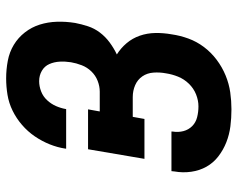

<svg xmlns="http://www.w3.org/2000/svg" viewBox="-96 -688 791 640"><g transform="rotate(-90 300.0 -367.5)"><path d="M256 8Q227 8 199.5 4.5Q172 1 146.5 -9Q121 -19 99.5 -35.5Q78 -52 65 -75Q52 -98 48 -126Q44 -154 49 -182L50 -192H182V-188Q179 -169 183.5 -152Q188 -135 200 -123Q212 -111 229.5 -106.5Q247 -102 266 -102Q286 -102 306 -110Q326 -118 341.5 -134Q357 -150 365 -170Q373 -190 376 -210Q380 -231 378.5 -252Q377 -273 366 -289Q355 -305 336.5 -313Q318 -321 297 -321H231L224 -282H91L123 -470H256L249 -431H315Q333 -431 351 -438Q369 -445 382.5 -459Q396 -473 403 -491Q410 -509 413 -527Q416 -546 415 -564.5Q414 -583 407 -599Q400 -615 384.5 -624Q369 -633 350 -633Q333 -633 316 -626.5Q299 -620 286.5 -606.5Q274 -593 267 -577Q260 -561 257 -544V-543H125V-545Q129 -572 139.5 -598Q150 -624 166 -647.5Q182 -671 204 -690Q226 -709 251.5 -721.5Q277 -734 304.5 -738.5Q332 -743 359 -743Q389 -743 418 -737.5Q447 -732 471 -717.5Q495 -703 512.5 -680.5Q530 -658 538.5 -631Q547 -604 548 -574Q549 -544 544 -513Q540 -492 533 -470.5Q526 -449 512 -430.5Q498 -412 479 -398Q460 -384 439 -374Q460 -361 476.5 -341.5Q493 -322 501.5 -297.5Q510 -273 510.5 -246Q511 -219 506 -191Q502 -163 492 -135.5Q482 -108 464 -84Q446 -60 421.5 -41.5Q397 -23 369 -11.5Q341 0 312.5 4Q284 8 256 8Z"/></g></svg>

Font: Iosevka HT Extrabold Extended
Style: Italic
Weight: 800
Width: 7
Italic angle: -9°
Monospace: yes
Designer: Belleve Invis
Foundry: Belleve Invis
Version: Version 32.3.0; ttfautohint (v1.8.4)